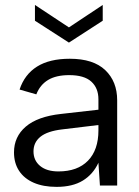

<svg xmlns="http://www.w3.org/2000/svg" viewBox="-20 -742 555 768"><path d="M206.3 5.5Q153 5.5 114.9 -11.1Q76.8 -27.7 56.4 -58.6Q36 -89.5 36 -132.5Q36 -195.2 83.2 -235.6Q130.3 -275.9 223.6 -286.2L373.7 -303.2V-344.7Q373.7 -389.6 345.3 -415.5Q316.8 -441.5 256.8 -441.5Q204.4 -441.5 172.3 -422.1Q140.1 -402.6 125.3 -364.6L58.3 -383.8Q78.3 -444.3 128.1 -475.6Q178 -507 259.2 -507Q353.2 -507 401 -461.5Q448.7 -416 448.7 -340.8V0H379.7L373.7 -91Q352.5 -44.9 311.4 -19.7Q270.4 5.5 206.3 5.5ZM213.7 -56.3Q290.1 -56.3 331.9 -99.2Q373.7 -142.2 373.7 -220.5V-241.9L228.5 -224.4Q169.4 -217.4 141.7 -195Q114 -172.5 114 -136.5Q114 -100.1 140.5 -78.2Q166.9 -56.3 213.7 -56.3ZM255.7 -571.6 119.8 -659.1V-722.2L255.7 -632.4L390.9 -722.2V-659.1Z"/></svg>

Font: Envelope Sans Variable
Style: Regular
Weight: 500
Designer: Andreas Rasmussen / Norman Anderson
Foundry: mail.de GmbH
Version: Version 1.150